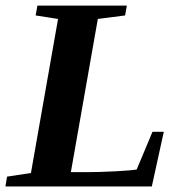

<svg xmlns="http://www.w3.org/2000/svg" viewBox="-27 -675 658 695"><path d="M229.5 -51.8H284.7Q331.5 -51.8 390.4 -54.9Q449.2 -58.1 467.8 -61.5L524.9 -197.8H565.9L522.5 0H-7.3L-1.5 -35.6L85 -48.8L183.1 -606.4L102.1 -619.1L108.4 -654.8H432.1L425.8 -619.1L327.1 -606.4Z"/></svg>

Font: Liberation Serif
Style: Bold Italic
Weight: 700
Italic angle: -16.333°
Designer: Steve Matteson
Foundry: Ascender Corporation
Version: Version 2.1.5